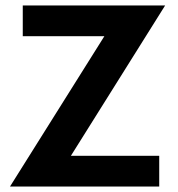

<svg xmlns="http://www.w3.org/2000/svg" viewBox="-20 -680 650 700"><path d="M560.5 0H16.5L360.5 -548H63V-660H582L238.5 -112H560.5Z"/></svg>

Font: Lucymar Sans SemiBold
Style: Regular
Weight: 600
Foundry: The League of Moveable Type (original font) / Main changes by Cristiano Sobral with portions from Mirco Monsees
Version: Version 2.001;August 30, 2020;FontCreator 13.0.0.2681 64-bit